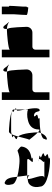

<svg xmlns="http://www.w3.org/2000/svg" viewBox="748 -1498 568 2104"><g transform="rotate(-90 1032.0 -446.0)"><path d="M39 -291C39 -201 276 -182 320 -182C405 -182 308 -188 364 -200C444 -212 339 -227 383 -244C450 -262 332 -276 364 -288C398 -296 362 -301 337 -304C361 -292 281 -244 320 -244H133C193 -244 110 -394 124 -426C114 -426 102 -425 88 -421C51 -409 22 -360 39 -291ZM63 -604C46 -664 73 -689 89 -676C124 -664 136 -623 141 -591L147 -541C100 -554 63 -574 63 -604ZM124 -426C126 -430 128 -432 133 -432H161L165 -404C162 -416 147 -425 124 -426ZM147 -541 161 -432H320C387 -432 276 -370 320 -370C405 -370 308 -376 364 -388C444 -400 473 -446 478 -494C478 -510 448 -525 435 -538C419 -537 394 -516 320 -516C299 -516 214 -522 147 -541ZM320 -307C328 -307 334 -306 337 -304C321 -306 310 -307 320 -307Z M553 -409C553 -409 601 -345 634 -314V-318C634 -335 627 -486 588 -532C573 -478 561 -420 553 -409ZM562 -244C545 -216 557 -210 579 -222C598 -231 616 -256 626 -282C591 -274 562 -262 562 -244ZM563 -545C540 -562 630 -577 581 -589C576 -595 596 -600 613 -603C604 -584 596 -559 588 -532C581 -540 572 -545 563 -545ZM613 -603C632 -607 648 -608 625 -608H813C810 -608 852 -605 866 -599C813 -625 663 -632 643 -632C632 -632 622 -621 613 -603ZM626 -282C630 -293 633 -304 634 -314C652 -297 665 -290 665 -306C665 -377 711 -412 767 -424C809 -436 862 -434 884 -423V-452C897 -381 911 -295 875 -295C853 -295 874 -358 813 -358C790 -340 868 -325 794 -313C760 -301 828 -295 750 -295C737 -295 675 -293 626 -282ZM857 -589C852 -583 871 -576 884 -569V-580C884 -587 879 -592 870 -597C873 -595 870 -592 857 -589ZM866 -599C868 -598 869 -598 870 -597C869 -598 867 -598 866 -599ZM875 -545C866 -545 875 -502 884 -452V-548ZM884 -548V-569C897 -562 904 -556 884 -548Z M989 -188H1073V-344C1073 -360 1087 -375 1104 -375H1260C1295 -375 1323 -403 1323 -438C1323 -454 1317 -627 1304 -640C1302 -645 1301 -650 1300 -654H1282C1254 -654 1073 -640 1073 -622V-710H989ZM1300 -654C1296 -678 1307 -694 1314 -694C1338 -694 1346 -660 1365 -646C1365 -638 1380 -638 1374 -632C1353 -647 1328 -653 1300 -654Z M1456 -188H1540V-344C1540 -360 1554 -375 1571 -375H1727C1762 -375 1790 -403 1790 -438C1790 -454 1784 -627 1771 -640C1769 -645 1768 -650 1767 -654H1749C1721 -654 1540 -640 1540 -622V-710H1456ZM1767 -654C1763 -678 1774 -694 1781 -694C1805 -694 1813 -660 1832 -646C1832 -638 1847 -638 1841 -632C1820 -647 1795 -653 1767 -654Z M1920 -438C1920 -428 1990 -420 2001 -420C2003 -420 2005 -427 2007 -438H2012V-484C2017 -542 2020 -620 2020 -626C2020 -628 2017 -630 2012 -632V-710H1928V-583C1923 -525 1920 -444 1920 -438Z"/></g></svg>

Font: bitstorm
Style: Regular
Weight: 400
Version: Version 0.2